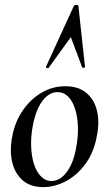

<svg xmlns="http://www.w3.org/2000/svg" viewBox="-20 -752 445 786"><path d="M157 14Q104 14 72 -14.5Q40 -43 29.5 -90Q19 -137 30 -193Q41 -253 73 -299.5Q105 -346 150 -372.5Q195 -399 247 -399Q302 -399 334.5 -371Q367 -343 377.5 -296.5Q388 -250 376 -193Q364 -127 329 -80Q294 -33 248.5 -9.5Q203 14 157 14ZM191 -11Q226 -11 253.5 -48Q281 -85 292 -149Q300 -191 299 -231Q298 -271 288 -304Q278 -337 259.5 -356Q241 -375 215 -375Q182 -375 154.5 -340Q127 -305 114 -236Q106 -193 107.5 -152.5Q109 -112 119 -80.5Q129 -49 147.5 -30Q166 -11 191 -11ZM301 -727 328 -478Q328 -475 322.5 -474.5Q317 -474 316 -477L270 -600L179 -474Q177 -472 172 -473.5Q167 -475 168 -478L282 -727Q285 -732 293 -732Q301 -732 301 -727Z"/></svg>

Font: Cormorant Garamond Light SemiBold
Style: Italic
Weight: 600
Italic angle: -10°
Version: Version 4.001